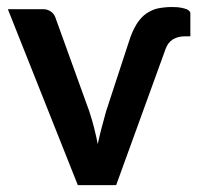

<svg xmlns="http://www.w3.org/2000/svg" viewBox="-20 -540 590 560"><path d="M289.6 -215.8 356 -418.5Q365.2 -448.2 378.4 -469.7Q391.1 -489.7 406.7 -500.5Q424.3 -512.2 440.9 -515.6Q461.4 -519.5 481 -519.5Q498.5 -519.5 507.8 -517.6Q519 -515.1 524.4 -513.2Q530.8 -509.8 533.2 -506.8Q535.2 -504.4 535.2 -501.5V-434.1H520Q499.5 -434.1 484.4 -425.3Q469.2 -415.5 462.9 -397L318.8 0H207L2.9 -513.2H105.5Q118.7 -513.2 128.4 -506.3Q137.7 -499.5 141.1 -490.2L240.2 -215.8Q249.5 -187.5 254.4 -167.5Q262.7 -133.8 265.1 -119.6Q273.9 -161.1 289.6 -215.8Z"/></svg>

Font: Lato-SemiBold
Style: Bold
Weight: 500
Designer: Lukasz Dziedzic with Adam Twardoch and Botio Nikoltchev
Foundry: tyPoland Lukasz Dziedzic
Version: ""